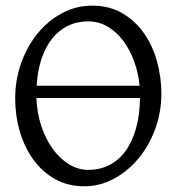

<svg xmlns="http://www.w3.org/2000/svg" viewBox="-20 -650 640 685"><path d="M478 -344.2Q473.6 -389.6 458.5 -431.2Q443.4 -472.7 419.7 -504.4Q396 -536.1 364.3 -554.9Q332.5 -573.7 294.9 -573.7Q254.4 -573.7 221.7 -557.6Q189 -541.5 165.5 -511.7Q142.1 -481.9 127.9 -439.5Q113.8 -397 110.8 -344.2ZM109.9 -300.3Q111.8 -247.6 127.2 -200.9Q142.6 -154.3 167.7 -119.4Q192.9 -84.5 225.6 -64.2Q258.3 -43.9 294.9 -43.9Q335 -43.9 368.4 -60.3Q401.9 -76.7 426.3 -109.1Q450.7 -141.6 464.6 -189.5Q478.5 -237.3 479.5 -300.3ZM555.7 -315.9Q555.7 -249.5 533.7 -189.7Q511.7 -129.9 473.9 -84.5Q436 -39.1 386.2 -12.2Q336.4 14.6 280.8 14.6Q222.2 14.6 176.3 -11.2Q130.4 -37.1 98.9 -80.6Q67.4 -124 50.8 -180.7Q34.2 -237.3 34.2 -298.8Q34.2 -365.2 55.7 -425.3Q77.1 -485.4 114.3 -530.8Q151.4 -576.2 201.4 -603Q251.5 -629.9 309.1 -629.9Q369.6 -629.9 415.5 -603.3Q461.4 -576.7 492.7 -532.7Q523.9 -488.8 539.8 -432.1Q555.7 -375.5 555.7 -315.9Z"/></svg>

Font: Gentium Unicode
Style: Regular
Weight: 400
Version: Version 1.009